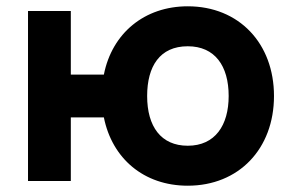

<svg xmlns="http://www.w3.org/2000/svg" viewBox="-20 -575 930 610"><path d="M576.5 15C738.5 15 850.5 -102 850.5 -270C850.5 -437 739.5 -555 576.5 -555C439 -555 336 -469.5 310 -338H205V-540H69V0H205V-202H310C336 -72 436.5 15 576.5 15ZM576.5 -112C491.5 -112 447.5 -173 447.5 -270C447.5 -364 487.5 -428 576.5 -428C662.5 -428 706.5 -366 706.5 -270C706.5 -177 663.5 -112 576.5 -112Z"/></svg>

Font: Vela Sans ExtBd
Style: Regular
Weight: 800
Designer: Principal design: Mikhail Sharanda - project Manrope.
Design modification: Ravid Balaliev
Foundry: Mikhail Sharanda
Version: Version 1.001